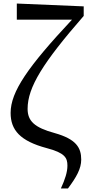

<svg xmlns="http://www.w3.org/2000/svg" viewBox="-20 -838 507 1085"><path d="M324 227H364C412 163 439 115 439 64C439 -4 410 -52 289 -86C175 -117 136 -154 136 -223C136 -345 223 -484 453 -748V-802L75 -818V-727H387C138 -461 40 -320 40 -200C40 -103 94 -41 244 -1C347 26 361 54 361 98C361 134 348 175 324 227Z"/></svg>

Font: Noto Serif JP SemiBold
Style: Regular
Weight: 600
Designer: Ryoko NISHIZUKA 西塚涼子 (kana & ideographs); Frank Grießhammer (Latin, Greek & Cyrillic); Wenlong ZHANG 张文龙 (bopomofo); San
Foundry: Adobe
Version: Version 2.001;hotconv 1.1.0;makeotfexe 2.6.0